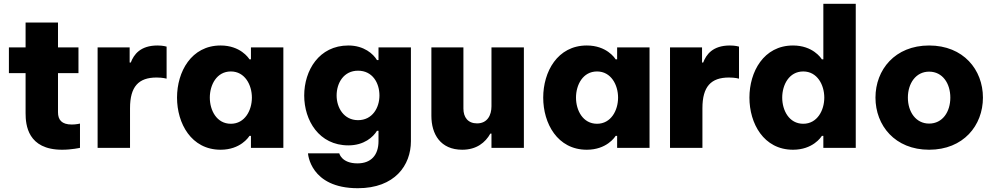

<svg xmlns="http://www.w3.org/2000/svg" viewBox="-20 -780 5254 1013"><path d="M308 10C358 10 402 0 402 0V-128C402 -128 382 -123 359 -123C305 -123 286 -148 286 -188V-394H394V-530H286V-661H115V-530H27V-394H115V-183C115 -121 126 10 308 10Z M666 0V-209C666 -323 711 -371 806 -371C839 -371 859 -365 859 -365V-534C859 -534 841 -540 811 -540C720 -540 686 -492 670 -450H664V-530H495V0Z M1144 -540C989 -540 914 -401 914 -265C914 -129 989 10 1144 10C1248 10 1292 -56 1296 -63H1304V0H1475V-530H1304V-467H1296C1292 -474 1248 -540 1144 -540ZM1198 -403C1272 -403 1309 -332 1309 -265C1309 -198 1272 -127 1198 -127C1123 -127 1087 -198 1087 -265C1087 -332 1123 -403 1198 -403Z M1868 213C2063 213 2148 92 2148 -35V-530H1977V-463H1969C1950 -495 1901 -540 1818 -540C1663 -540 1585 -408 1585 -276C1585 -145 1663 -13 1818 -13C1901 -13 1949 -57 1969 -90H1977V-35C1977 38 1938 82 1866 82C1782 82 1770 29 1770 29H1605C1605 29 1615 213 1868 213ZM1869 -146C1794 -146 1756 -212 1756 -276C1756 -343 1794 -407 1869 -407C1945 -407 1982 -343 1982 -276C1982 -212 1945 -146 1869 -146Z M2419 10C2494 10 2541 -28 2567 -75H2573V0H2744V-530H2573V-219C2573 -173 2552 -129 2497 -129C2449 -129 2425 -161 2425 -207V-530H2256V-169C2256 -72 2304 10 2419 10Z M3076 -540C2921 -540 2846 -401 2846 -265C2846 -129 2921 10 3076 10C3180 10 3224 -56 3228 -63H3236V0H3407V-530H3236V-467H3228C3224 -474 3180 -540 3076 -540ZM3130 -403C3204 -403 3241 -332 3241 -265C3241 -198 3204 -127 3130 -127C3055 -127 3019 -198 3019 -265C3019 -332 3055 -403 3130 -403Z M3686 0V-209C3686 -323 3731 -371 3826 -371C3859 -371 3879 -365 3879 -365V-534C3879 -534 3861 -540 3831 -540C3740 -540 3706 -492 3690 -450H3684V-530H3515V0Z M4164 10C4268 10 4312 -56 4316 -63H4324V0H4495V-760H4324V-467H4316C4312 -474 4268 -540 4164 -540C4009 -540 3934 -401 3934 -265C3934 -129 4009 10 4164 10ZM4218 -127C4143 -127 4107 -198 4107 -265C4107 -332 4143 -403 4218 -403C4292 -403 4329 -332 4329 -265C4329 -198 4292 -127 4218 -127Z M4882 10C5063 10 5166 -118 5166 -265C5166 -412 5063 -540 4882 -540C4702 -540 4599 -412 4599 -265C4599 -118 4702 10 4882 10ZM4882 -128C4812 -128 4770 -190 4770 -265C4770 -340 4812 -402 4882 -402C4953 -402 4994 -340 4994 -265C4994 -190 4953 -128 4882 -128Z"/></svg>

Font: Be Vietnam Pro ExtraBold
Style: Regular
Weight: 800
Designer: Lam Bao, Tony Le, Vietanh Nguyen
Foundry: Yellow Type Foundry
Version: Version 1.002